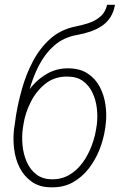

<svg xmlns="http://www.w3.org/2000/svg" viewBox="-20 -778 509 807"><path d="M430.2 -757.8H463.4Q458 -727.1 443.6 -705.1Q429.2 -683.1 407.7 -668.7Q386.2 -654.3 359.6 -645.3Q333 -636.2 304.7 -631.3Q246.6 -621.1 207 -585.7Q167.5 -550.3 142.1 -500Q116.7 -449.7 102.3 -394.5Q87.9 -339.4 80.1 -290.5L72.8 -244.1H40.5L46.9 -290.5Q55.7 -345.2 72.8 -405.8Q89.8 -466.3 118.7 -521Q147.5 -575.7 191.4 -615Q235.4 -654.3 298.8 -667Q326.7 -672.4 354.2 -681.6Q381.8 -690.9 402.3 -708.7Q422.9 -726.6 430.2 -757.8ZM269 -490.7Q316.4 -490.2 348.6 -469Q380.9 -447.8 399.2 -413.1Q417.5 -378.4 423.3 -337.4Q429.2 -296.4 424.3 -256.3L421.9 -237.3Q415.5 -193.4 398.4 -149.7Q381.3 -106 353 -69.6Q324.7 -33.2 285.9 -11.5Q247.1 10.3 195.8 9.3Q146.5 9.3 113.8 -13.9Q81.1 -37.1 62.7 -73.2Q44.4 -109.4 39.3 -152.6Q34.2 -195.8 39.1 -236.3L42 -254.9Q44.4 -270.5 47.9 -285.2Q51.3 -299.8 56.6 -314Q62 -328.1 67.9 -342.3Q86.4 -382.3 115.2 -416.3Q144 -450.2 182.9 -470.9Q221.7 -491.7 269 -490.7ZM263.2 -456.1Q210 -457 171.1 -426.3Q132.3 -395.5 108.9 -348.6Q85.4 -301.8 78.6 -254.9L75.7 -236.3Q71.3 -203.6 74.7 -167.2Q78.1 -130.9 92 -98.4Q106 -65.9 132.1 -45.4Q158.2 -24.9 197.8 -24.4Q239.3 -23.9 271.7 -43.2Q304.2 -62.5 327.4 -94.5Q350.6 -126.5 364.7 -164.1Q378.9 -201.7 384.3 -237.3L387.2 -255.9Q391.1 -288.6 387 -323.5Q382.8 -358.4 368.7 -388.4Q354.5 -418.5 328.9 -437.3Q303.2 -456.1 263.2 -456.1Z"/></svg>

Font: Roboto Condensed ExtraLight
Style: Italic
Weight: 250
Italic angle: -12°
Designer: Christian Robertson
Foundry: Google
Version: Version 3.008; 2023